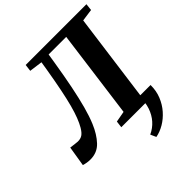

<svg xmlns="http://www.w3.org/2000/svg" viewBox="-279 -905 1278 1278"><g transform="rotate(-45 360.0 -266.0)"><path d="M668.5 -61Q669 -6 650.2 40.2Q631.5 86.5 600 122.2Q568.5 158 529.8 180.8Q491 203.5 451.5 211L433.5 171Q475 152 504.2 119Q533.5 86 548.8 40.8Q564 -4.5 562 -61ZM332.5 -684.5 322 -618.5Q304 -507 286.5 -420.2Q269 -333.5 251 -267.2Q233 -201 212 -151Q183 -81.5 141.2 -37.2Q99.5 7 35.5 7Q19 7 3.5 4.5Q-12 2 -27 -3L-4 -144.5Q16.5 -142 32 -139.8Q47.5 -137.5 60 -137Q85.5 -136.5 103 -148Q120.5 -159.5 138 -189Q153.5 -215.5 167.5 -251.5Q181.5 -287.5 195 -337.8Q208.5 -388 222.5 -457.8Q236.5 -527.5 252.5 -622.5L262 -681.5L169 -694L175 -743H747L741.5 -694L655.5 -682L572 -61.5L660.5 -40L654.5 0H332L338 -47.5L415 -61.5L498 -684.5Z"/></g></svg>

Font: Merriweather 28pt ExtraBold
Style: Italic
Weight: 800
Italic angle: -7.8°
Version: Version 2.101